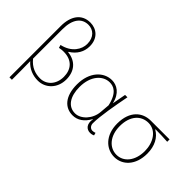

<svg xmlns="http://www.w3.org/2000/svg" viewBox="-126 -1308 2008 2008"><g transform="rotate(45 878.0 -304.0)"><path d="M136 -548C136 -700 199 -775 296 -775C367 -775 429 -725 429 -624C429 -546 374 -449 238 -419L248 -386C269 -391 291 -393 311 -393C438 -393 499 -315 499 -208C499 -93 425 -20 333 -20C267 -20 195 -41 136 -115ZM100 198H136C136 103 136 18 134 -75C189 -12 262 13 334 13C444 13 537 -75 537 -207C537 -326 471 -409 348 -422V-427C422 -473 465 -541 465 -626C465 -746 384 -806 294 -806C164 -806 100 -704 100 -562Z M847 13C920 13 981 -29 1025 -109H1028C1012 -29 1053 13 1106 13C1129 13 1144 7 1155 2L1147 -28C1137 -24 1122 -20 1109 -20C1080 -20 1056 -44 1056 -79C1056 -188 1091 -376 1120 -527H1085L1057 -376H1056C1030 -496 951 -540 880 -540C759 -540 651 -434 651 -249C651 -74 733 13 847 13ZM850 -20C748 -20 689 -110 689 -249C689 -414 780 -507 879 -507C932 -507 1006 -485 1040 -328L1031 -222C1023 -112 937 -20 850 -20Z M1464 13C1583 13 1684 -84 1684 -257C1684 -371 1638 -452 1564 -494V-498C1625 -498 1682 -496 1743 -492V-527H1466C1346 -527 1238 -445 1238 -257C1238 -84 1344 13 1464 13ZM1464 -20C1358 -20 1276 -113 1276 -257C1276 -413 1360 -494 1465 -494C1581 -494 1647 -381 1647 -257C1647 -113 1568 -20 1464 -20Z"/></g></svg>

Font: Kinto Sans Thin
Style: Regular
Weight: 100
Designer: Authors: Ryoko NISHIZUKA  (kana & ideographs); Paul D. Hunt (Latin, Greek & Cyrillic); Wenlong ZHANG  (bopomofo); Sandol
Foundry: Adobe Systems Incorporated, ookami Inc.
Version: Version 0.001